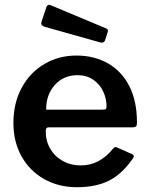

<svg xmlns="http://www.w3.org/2000/svg" viewBox="-20 -772 624 802"><path d="M190 -150.5C177.3 -172.2 171 -196.7 171 -224C171 -234.7 174.7 -240 182 -240H536C542.7 -240.7 547 -242.3 549 -245C551 -247.7 552 -252.3 552 -259V-263C552 -320.3 541.5 -369.8 520.5 -411.5C499.5 -453.2 469.8 -485 431.5 -507C393.2 -529 349 -540 299 -540C250.3 -540 206 -528.3 166 -505C126 -481.7 94.3 -448.7 71 -406C47.7 -363.3 36 -314 36 -258C36 -206 47.3 -159.7 70 -119C92.7 -78.3 124.2 -46.7 164.5 -24C204.8 -1.3 250.3 10 301 10C354.3 10 399.2 0.8 435.5 -17.5C471.8 -35.8 505 -66.7 535 -110C537.7 -114 539 -117 539 -119C539 -123 536.7 -126 532 -128L471 -155C467 -157 464 -158 462 -158C460 -158 457.3 -156.3 454 -153C434 -128.3 412.8 -110.2 390.5 -98.5C368.2 -86.8 343.3 -81 316 -81C289.3 -81 264.8 -87.2 242.5 -99.5C220.2 -111.8 202.7 -128.8 190 -150.5ZM408 -314H173C172.3 -354.7 184.2 -388.8 208.5 -416.5C232.8 -444.2 264.7 -458 304 -458C329.3 -458 351.2 -451.7 369.5 -439C387.8 -426.3 401.7 -410 411 -390C420.3 -370 425 -349.3 425 -328C425 -322 423.8 -318.2 421.5 -316.5C419.2 -314.8 414.7 -314 408 -314ZM180.5 -750.5C177.5 -748.8 175.3 -746.3 174 -743L154 -683L152 -675C152 -668.3 157 -663.3 167 -660L398 -595C400 -594.3 402.7 -594 406 -594C412 -594 416.3 -597.3 419 -604L429 -635C433 -643.7 431.3 -649.7 424 -653L190 -751C186.7 -752.3 183.5 -752.2 180.5 -750.5Z"/></svg>

Font: Libre Franklin SemiBold
Style: Regular
Weight: 600
Designer: Pablo Impallari, Rodrigo Fuenzalida
Foundry: Impallari Type
Version: Version 1.002; ttfautohint (v1.5)